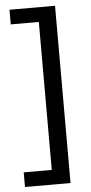

<svg xmlns="http://www.w3.org/2000/svg" viewBox="-59 -748 447 941"><g transform="rotate(-5 164.5 -278.0)"><path d="M25 86H163V-642H25V-714H249V158H25Z"/></g></svg>

Font: Noto Sans Sora Sompeng
Style: Regular
Weight: 400
Designer: Monotype Design Team. David Williams.
Foundry: Monotype Imaging Inc.
Version: Version 2.101